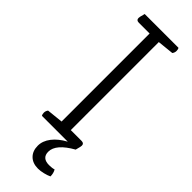

<svg xmlns="http://www.w3.org/2000/svg" viewBox="-275 -661 856 856"><g transform="rotate(45 153.0 -233.0)"><path d="M258 0H45Q41 -6 41 -16Q41 -27 48 -36L125 -44V-599H57Q41 -599 41 -613Q41 -620 46 -637L48 -645H261Q265 -639 265 -629Q265 -618 258 -609L181 -601V-46H249Q265 -46 265 -32Q265 -25 260 -8ZM208 0H258Q178 45 178 93Q178 133 223 133Q242 133 254 129Q263 144 263 164Q251 170 232.5 174.5Q214 179 199 179Q165 179 145.5 159.5Q126 140 126 107Q126 77 147.5 49Q169 21 208 0Z"/></g></svg>

Font: Scope One
Style: Regular
Weight: 400
Designer: Dalton Maag Ltd
Foundry: Dalton Maag Ltd
Version: Version 1.001; ttfautohint (v1.4.1) -l 11 -r 50 -G 50 -x 14 